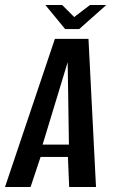

<svg xmlns="http://www.w3.org/2000/svg" viewBox="-48 -746 452 766"><path d="M-28 0 171 -591H305L335 0H228L223 -120H114L74 0ZM122 -169H227L222 -498ZM212 -630 133 -726H200L248 -678L311 -726H376L268 -630Z"/></svg>

Font: Alumni Sans Thin SemiBold
Style: Italic
Weight: 600
Italic angle: -8°
Version: Version 1.016